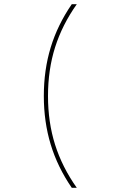

<svg xmlns="http://www.w3.org/2000/svg" viewBox="-20 -790 540 920"><path d="M324 110Q256 11 223 -97.5Q190 -206 190 -330Q190 -455 223 -563Q256 -671 324 -770H348Q278 -671 244 -563.5Q210 -456 210 -330Q210 -204 244 -96.5Q278 11 348 110Z"/></svg>

Font: M PLUS Code Latin Thin
Style: Regular
Weight: 250
Designer: Coji Morishita
Foundry: UNDERFOREST DESIGN
Version: Version 1.002; ttfautohint (v1.8.3)